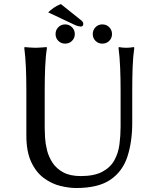

<svg xmlns="http://www.w3.org/2000/svg" viewBox="-20 -920 773 950"><path d="M576.7 -471.7Q576.7 -531.2 574.5 -584.7Q572.3 -638.2 566.4 -683.6L568.4 -687Q587.4 -683.6 605 -683.6Q623 -683.6 642.1 -687L644.5 -683.6Q638.2 -641.1 636.2 -586.2Q634.3 -531.2 634.3 -471.7V-312.5Q634.3 -218.3 610.4 -145Q586.4 -71.8 526.4 -30.8Q466.3 10.3 356.9 10.3Q321.3 10.3 278.8 0Q236.3 -10.3 197.5 -38.6Q158.7 -66.9 134.5 -118.4Q110.4 -169.9 110.4 -250V-471.7Q110.4 -531.2 108.2 -584.7Q106 -638.2 100.1 -683.6L102.1 -687Q111.3 -686 128.9 -684.8Q146.5 -683.6 155.8 -683.6Q165 -683.6 182.6 -684.8Q200.2 -686 210 -687L212.4 -683.6Q205.6 -641.1 203.4 -586.2Q201.2 -531.2 201.2 -471.7V-285.2Q201.2 -268.1 202.9 -239Q204.6 -210 212.6 -177.2Q220.7 -144.5 239.7 -115.2Q258.8 -85.9 292.7 -67.4Q326.7 -48.8 379.4 -48.8Q446.3 -48.8 486.1 -70.1Q525.9 -91.3 545.7 -126.7Q565.4 -162.1 571 -205.6Q576.7 -249 576.7 -293.5ZM281.2 -899.9 379.4 -821.3Q392.1 -812 392.1 -802.2Q392.1 -788.6 379.4 -788.6Q375.5 -788.6 366.2 -790.8Q356.9 -793 344.7 -799.3L218.3 -858.9Q230 -870.1 245.4 -881.1Q260.7 -892.1 281.2 -899.9ZM254.9 -751.5Q254.9 -771.5 268.6 -785.4Q282.2 -799.3 302.2 -799.3Q322.3 -799.3 336.2 -785.4Q350.1 -771.5 350.1 -751.5Q350.1 -731.4 336.2 -717.8Q322.3 -704.1 302.2 -704.1Q282.2 -704.1 268.6 -717.8Q254.9 -731.4 254.9 -751.5ZM439 -751.5Q439 -771.5 452.6 -785.4Q466.3 -799.3 486.3 -799.3Q506.8 -799.3 520.5 -785.4Q534.2 -771.5 534.2 -751.5Q534.2 -731.4 520.5 -717.8Q506.8 -704.1 486.3 -704.1Q466.3 -704.1 452.6 -717.8Q439 -731.4 439 -751.5Z"/></svg>

Font: Kurinto Seri
Style: Regular
Weight: 400
Designer: Kurinto was developed by Clint Goss from a range of fonts that are compatible with the SIL Open Font License Version 1.1
Foundry: Clinton F. Goss
Version: Version 2.196; July 25, 2020